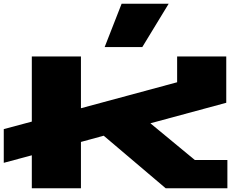

<svg xmlns="http://www.w3.org/2000/svg" viewBox="-20 -1000 1298 1020"><path d="M0 -135V-314L149 -354V-700H410V-425L921 -563V-700H1182V-454L779 -345L1015 -150H1188V0H860L531 -279L410 -246V0H149V-175ZM536 -750 626 -980H876L736 -750Z"/></svg>

Font: Stalinist One
Style: Regular
Weight: 400
Designer: Jovanny Lemonad
Foundry: Alexey Maslov, Jovanny Lemonad
Version: Version 3.004